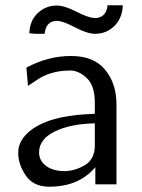

<svg xmlns="http://www.w3.org/2000/svg" viewBox="-20 -698 539 727"><path d="M91 -572Q93 -621 123.5 -649Q154 -677 195 -677Q224 -677 269 -654Q314 -631 336 -630Q349 -628 363 -635Q385 -647 387 -678H445Q443 -629 413 -599.5Q383 -570 340 -570Q311 -570 264 -594.5Q217 -619 196 -619Q154 -619 149 -570H113ZM49 -119Q49 -180 122 -221.5Q195 -263 339 -267V-309Q339 -374 308.5 -402.5Q278 -431 246 -431Q167 -431 112 -390L86 -373L80 -442Q162 -486 249 -486Q336 -486 378.5 -433.5Q421 -381 421 -303V0H341V-65Q279 9 166 9Q107 9 78 -33Q49 -75 49 -119ZM128 -121Q128 -95 146 -77Q164 -59 193 -53Q208 -50 225 -50Q266 -51 302.5 -73.5Q339 -96 339 -147V-231Q246 -229 187 -200Q128 -171 128 -121Z"/></svg>

Font: Coval
Style: Light
Weight: 300
Foundry: Context Ltd
Version: Version 001.000